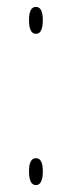

<svg xmlns="http://www.w3.org/2000/svg" viewBox="-20 -531 226 556"><path d="M84 -433Q64 -433 64 -473Q64 -511 84 -511Q104 -511 104 -473Q104 -433 84 -433ZM84 5Q64 5 64 -35Q64 -73 84 -73Q104 -73 104 -35Q104 5 84 5Z"/></svg>

Font: Noto Serif Display ExtraCondensed Thin
Style: Regular
Weight: 100
Width: 2
Designer: Monotype Design Team
Foundry: Monotype Imaging Inc.
Version: Version 2.009